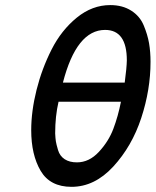

<svg xmlns="http://www.w3.org/2000/svg" viewBox="-20 -723 609 751"><path d="M102.1 -213.9Q102.1 -288.1 123 -371.6Q144 -455.1 182.1 -530Q220.2 -605 280.5 -654.1Q340.8 -703.1 411.1 -703.1Q459 -703.1 492.9 -681.6Q526.9 -660.2 542 -624Q557.1 -587.9 563 -554Q568.8 -520 568.8 -481Q568.8 -372.1 532.5 -261.5Q496.1 -150.9 423.1 -71.5Q350.1 7.8 259.8 7.8Q175.8 7.8 138.9 -54.9Q102.1 -117.7 102.1 -213.9ZM195.8 -201.2Q196.8 -181.2 198.5 -170.2Q200.2 -159.2 207 -136Q213.9 -112.8 232.9 -100.3Q252 -87.9 280.8 -87.9Q328.6 -87.9 366.7 -128.9Q404.8 -169.9 423.3 -219Q441.9 -268.1 453.1 -325.2H209Q195.8 -269 195.8 -201.2ZM226.1 -399.9H467.8Q475.6 -458 476.1 -486.8Q476.1 -606 391.1 -606Q279.3 -606 226.1 -399.9Z"/></svg>

Font: CMU Bright
Style: SemiBoldOblique
Weight: 600
Italic angle: -12°
Version: Version 0.7.0